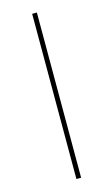

<svg xmlns="http://www.w3.org/2000/svg" viewBox="-111 -753 457 786"><g transform="rotate(-15 117.5 -360.0)"><path d="M111 -700V-20V-10H131V-20V-700V-710H111Z"/></g></svg>

Font: Nordica Plus
Style: NordicaClassicUltraLight
Weight: 300
Version: Version 1